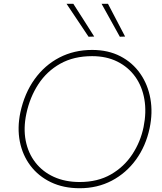

<svg xmlns="http://www.w3.org/2000/svg" viewBox="-20 -990 859 1019"><path d="M403 9Q316.5 9 250 -23Q183.5 -55 141.5 -110.8Q99.5 -166.5 85.2 -239Q71 -311.5 88 -393Q110 -495 163.5 -569.5Q217 -644 295 -684.5Q373 -725 469 -725Q554 -725 618.8 -691.5Q683.5 -658 724.2 -599.5Q765 -541 778.2 -466.2Q791.5 -391.5 774 -309Q754 -215 702 -143.2Q650 -71.5 573.5 -31.2Q497 9 403 9ZM403 -24Q498.5 -24 568.5 -64.2Q638.5 -104.5 682.2 -171Q726 -237.5 742 -316Q758 -395 746.2 -463.2Q734.5 -531.5 697.8 -582.8Q661 -634 603 -663Q545 -692 469 -692Q371.5 -692 300 -652Q228.5 -612 183.5 -543Q138.5 -474 120 -387Q103.5 -309.5 116.5 -243.2Q129.5 -177 167.8 -127.8Q206 -78.5 266 -51.2Q326 -24 403 -24ZM450 -795Q421 -838.5 391.8 -882.2Q362.5 -926 333 -970H369Q396.5 -927.5 424.5 -883.5Q452.5 -839.5 480 -796ZM616 -795Q591.5 -839.5 567 -883.5Q542.5 -927.5 519 -970H553Q575.5 -927.5 598.2 -883.5Q621 -839.5 644 -796Z"/></svg>

Font: Commissioner Thin
Style: Italic
Weight: 100
Italic angle: -12°
Designer: Kostas Bartsokas
Foundry: Kostas Bartsokas
Version: Version 1.000; ttfautohint (v1.8.3)